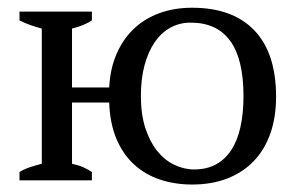

<svg xmlns="http://www.w3.org/2000/svg" viewBox="-20 -478 787 509"><path d="M223.6 0H31.7V-22Q44.4 -29.8 59.3 -34.7Q74.2 -39.6 90.8 -43.9V-402.3Q75.7 -406.2 61 -411.4Q46.4 -416.5 31.7 -423.8V-447.3H223.6V-423.8Q213.9 -417.5 201.2 -412.1Q188.5 -406.7 170.9 -402.3V-246.1H269.5Q272 -295.9 289.1 -335.2Q306.2 -374.5 334.7 -401.6Q363.3 -428.7 402.6 -443.1Q441.9 -457.5 489.3 -457.5Q596.7 -457.5 654.3 -397.5Q711.9 -337.4 711.9 -221.2Q711.9 -167.5 696.8 -124.3Q681.6 -81.1 652.8 -51Q624 -21 582.8 -4.9Q541.5 11.2 489.3 11.2Q443.4 11.2 404.1 -2Q364.7 -15.1 335.4 -42Q306.2 -68.8 288.8 -109.6Q271.5 -150.4 269.5 -206.1H170.9V-43.9Q188.5 -40 201.2 -34.4Q213.9 -28.8 223.6 -22ZM353.5 -223.1Q353.5 -175.3 365.2 -138.9Q377 -102.5 396.5 -78.1Q416 -53.7 441.7 -41.3Q467.3 -28.8 495.1 -28.8Q527.8 -28.8 552.2 -42Q576.7 -55.2 593 -80.1Q609.4 -105 617.4 -141.1Q625.5 -177.2 625.5 -223.1Q625.5 -321.3 590.3 -369.6Q555.2 -418 485.4 -418Q455.6 -418 431.4 -404.5Q407.2 -391.1 389.9 -365.7Q372.6 -340.3 363 -304.4Q353.5 -268.6 353.5 -223.1Z"/></svg>

Font: PT Astra Serif
Style: Regular
Weight: 400
Designer: A.Korolkova, I. Chaeva
Foundry: ParaType Ltd
Version: Version 1.002